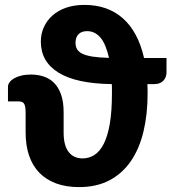

<svg xmlns="http://www.w3.org/2000/svg" viewBox="-20 -755 699 783"><path d="M659 -518.5V-459.5Q659 -450.5 656 -442Q653 -433.5 647 -426.8Q641 -420 631.5 -416Q622 -412 609 -412H581Q581.5 -402.5 581.8 -393.2Q582 -384 582 -374Q582 -288.5 565 -218Q548 -147.5 513.2 -97.2Q478.5 -47 426 -19.5Q373.5 8 302.5 8Q249 8 208.2 -7.2Q167.5 -22.5 140 -51Q112.5 -79.5 98.5 -120.8Q84.5 -162 84.5 -214.5V-297Q84.5 -318 79.5 -329.8Q74.5 -341.5 55 -341.5H12.5V-401Q12.5 -410.5 19 -419.5Q25.5 -428.5 37.5 -435.5Q49.5 -442.5 67 -446.8Q84.5 -451 106.5 -451Q134 -451 158.2 -443Q182.5 -435 200.5 -417Q218.5 -399 229 -369.5Q239.5 -340 239.5 -297V-214.5Q239.5 -161.5 260 -135.2Q280.5 -109 317 -109Q343 -109 365 -123Q387 -137 403 -168.2Q419 -199.5 427.8 -250.2Q436.5 -301 436.5 -374.5Q436.5 -384 436.5 -393.5Q436.5 -403 436 -412Q290.5 -414 218.5 -458.8Q146.5 -503.5 146.5 -585Q146.5 -617 159 -644.5Q171.5 -672 194.5 -692.2Q217.5 -712.5 250.2 -723.8Q283 -735 324 -735Q419.5 -735 481.2 -680.2Q543 -625.5 567.5 -518.5ZM288 -580.5Q288 -566 294 -555Q300 -544 315.2 -536.2Q330.5 -528.5 357 -524.2Q383.5 -520 424.5 -519Q419 -543 411.2 -563.2Q403.5 -583.5 392.8 -597.8Q382 -612 367.5 -620Q353 -628 335 -628Q313 -628 300.5 -615.8Q288 -603.5 288 -580.5Z"/></svg>

Font: Lato
Style: Regular
Weight: 900
Designer: Lukasz Dziedzic with Adam Twardoch and Botio Nikoltchev
Foundry: tyPoland Lukasz Dziedzic
Version: Version 2.010; 2014-09-01; http://www.latofonts.com/; ttfaut